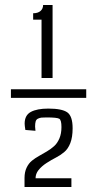

<svg xmlns="http://www.w3.org/2000/svg" viewBox="-20 -752 444 772"><path d="M78.6 0V-36.6Q78.6 -60.1 86.9 -77.6Q95.2 -95.2 108.2 -105.7Q121.1 -116.2 137 -125Q152.8 -133.8 168.7 -143.3Q184.6 -152.8 197.5 -164.3Q210.4 -175.8 218.8 -195.3Q227.1 -214.8 227.1 -241.2Q227.1 -269 218.5 -274.4Q210 -279.8 167.5 -279.8Q153.3 -279.8 146.7 -279.1Q140.1 -278.3 133.1 -275.1Q126 -272 123.5 -264.2Q121.1 -256.3 121.1 -243.2L122.6 -226.1L82 -229.5Q79.1 -247.6 79.1 -254.9Q79.1 -288.6 104 -302Q128.9 -315.4 174.3 -315.4Q229 -315.4 250.5 -300.3Q272 -285.2 272 -236.3Q272 -200.2 262.7 -176.5Q253.4 -152.8 237.5 -139.9Q221.7 -127 204.8 -118.4Q188 -109.9 167.7 -96.9Q147.5 -84 134.3 -67.4Q123 -52.7 123 -35.2H267.1V0ZM147 -438.5V-672.9H113.3V-698.7Q132.3 -698.7 142.8 -707.8Q153.3 -716.8 153.3 -731.9H191.4V-438.5ZM23.9 -393.1H326.7V-358.4H23.9Z"/></svg>

Font: Coda
Style: Regular
Weight: 400
Designer: vernon adams
Foundry: vernon adams
Version: Version 2.001; ttfautohint (v0.8) -r 50 -G 200 -x